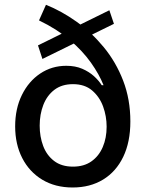

<svg xmlns="http://www.w3.org/2000/svg" viewBox="-20 -791 623 822"><path d="M467.8 -689 161.6 -538.6 142.6 -596.7 448.2 -747.1ZM291 11.7Q216.3 11.7 160.9 -21.7Q105.5 -55.2 75.2 -114.3Q44.9 -173.3 44.9 -250Q44.9 -325.7 73.7 -384.3Q102.5 -442.9 152.1 -476.1Q201.7 -509.3 263.7 -509.3Q302.7 -509.3 332 -496.6Q361.3 -483.9 382.1 -465.1Q402.8 -446.3 415.5 -426.3H423.3Q404.8 -472.7 369.4 -522.7Q334 -572.8 279.1 -619.6Q224.1 -666.5 147 -703.6L176.8 -770.5Q243.7 -743.7 307.9 -698Q372.1 -652.3 424.3 -588.9Q476.6 -525.4 507.3 -445.6Q538.1 -365.7 538.1 -271Q538.1 -183.1 507.6 -119.6Q477.1 -56.2 421.4 -22.2Q365.7 11.7 291 11.7ZM292.5 -77.6Q339.4 -77.6 371.3 -100.1Q403.3 -122.6 419.9 -161.4Q436.5 -200.2 436.5 -248.5Q436.5 -293.5 421.4 -335Q406.2 -376.5 374.5 -403.6Q342.8 -430.7 292.5 -430.7Q244.6 -430.7 212.9 -406.5Q181.2 -382.3 165.5 -341.8Q149.9 -301.3 149.9 -252.9Q149.9 -206.1 164.8 -166.3Q179.7 -126.5 211.4 -102.1Q243.2 -77.6 292.5 -77.6Z"/></svg>

Font: Inter 17pt Medium
Style: Regular
Weight: 500
Version: Version 4.001;git-66647c0bb